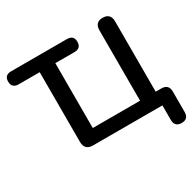

<svg xmlns="http://www.w3.org/2000/svg" viewBox="-188 -914 1313 1287"><g transform="rotate(-30 468.5 -271.0)"><path d="M865 167Q811 167 811 112V0H274Q210 0 210 -65V-604H48Q-5 -604 -5 -655Q-5 -705 48 -705H478Q531 -705 531 -655Q531 -604 478 -604H331V-102H697V-646Q697 -709 757 -709Q818 -709 818 -646V-102H861Q918 -102 918 -45V112Q918 167 865 167Z"/></g></svg>

Font: Chiron GoRound TC M
Style: Regular
Weight: 500
Designer: Ryoko NISHIZUKA 西塚涼子 (kana, bopomofo & ideographs); Paul D. Hunt (Latin, Greek & Cyrillic); Sandoll Communications 산돌커뮤니
Foundry: Adobe
Version: Version 1.000;hotconv 1.1.1;makeotfexe 2.6.0